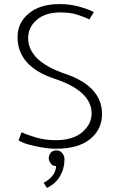

<svg xmlns="http://www.w3.org/2000/svg" viewBox="-20 -716 574 941"><path d="M86 -68Q112 -55 157 -42Q202 -29 252 -29Q338 -29 383.5 -68.5Q429 -108 429 -160Q429 -270 247.5 -330Q66 -390 66 -535Q66 -604 121 -650Q176 -696 272 -696Q322 -696 366 -684Q410 -672 440 -657L418 -621Q392 -633 359 -644Q326 -655 274 -655Q202 -655 160 -618.5Q118 -582 118 -530Q118 -416 299 -354.5Q480 -293 480 -157Q480 -82 422 -34.5Q364 13 253 13Q210 13 149 -0.5Q88 -14 71 -29ZM257 21Q275 21 285.5 35Q296 49 296 64Q296 110 274 147.5Q252 185 210 205L194 180Q220 166 237 145.5Q254 125 255 98Q237 98 228 84Q219 70 219 60Q219 45 228.5 33Q238 21 257 21Z"/></svg>

Font: Palanquin Thin
Style: Regular
Weight: 250
Designer: Pria Ravichandran
Version: Version 1.001